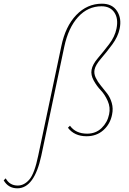

<svg xmlns="http://www.w3.org/2000/svg" viewBox="-200 -731 698 1040"><path d="M-106 289Q-155 289 -180 246L-169 235Q-148 274 -104 274Q-69 274 -41 241.5Q-13 209 7 112L132 -480Q154 -588 213 -649.5Q272 -711 352 -711Q408 -711 434 -671Q460 -631 448 -575Q439 -532 408 -490Q377 -448 347 -413.5Q317 -379 312 -353Q308 -332 318.5 -310Q329 -288 346 -267.5Q363 -247 380 -225Q397 -203 405.5 -173Q414 -143 407 -110Q397 -59 360 -26Q323 7 269 7Q203 7 168 -39L179 -50Q210 -7 272 -7Q319 -7 350.5 -37.5Q382 -68 391 -112Q399 -149 383.5 -184Q368 -219 346 -242Q324 -265 307.5 -295Q291 -325 296 -353Q301 -382 330.5 -416.5Q360 -451 391 -491.5Q422 -532 431 -576Q442 -630 419.5 -663.5Q397 -697 350 -697Q276 -697 223 -639Q170 -581 148 -477L24 111Q-14 289 -106 289Z"/></svg>

Font: EauTestText Thin
Style: Italic
Weight: 250
Italic angle: -12°
Designer: Christian Thalmann (Catharsis Fonts)
Version: Version 0.001;PS 000.001;hotconv 1.0.88;makeotf.lib2.5.64775